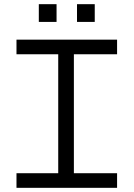

<svg xmlns="http://www.w3.org/2000/svg" viewBox="-20 -900 640 920"><path d="M541 0H59V-70H259V-640H59V-710H541V-640H334V-70H541ZM251 -795H166V-880H251ZM434 -795H349V-880H434Z"/></svg>

Font: Orbit
Style: Regular
Weight: 400
Designer: Sooun Cho
Foundry: JAMO
Version: Version 1.000; ttfautohint (v1.8.4.7-5d5b);gftools[0.9.29]